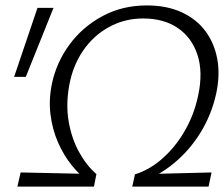

<svg xmlns="http://www.w3.org/2000/svg" viewBox="-20 -687 825 707"><path d="M495 -14 477 -45Q532 -62 580 -105Q628 -148 662 -208Q696 -268 710 -337Q728 -422 707 -485.5Q686 -549 634.5 -584Q583 -619 507 -619Q439 -619 381.5 -587.5Q324 -556 286 -500.5Q248 -445 235 -373Q222 -302 233 -239Q244 -176 271.5 -126.5Q299 -77 335 -46L309 -17Q274 -41 244 -78.5Q214 -116 193.5 -163Q173 -210 166 -264.5Q159 -319 171 -378Q188 -458 236 -523Q284 -588 357 -627.5Q430 -667 521 -667Q594 -667 648.5 -642Q703 -617 736 -573Q769 -529 780 -470Q791 -411 776 -342Q759 -265 718.5 -199Q678 -133 620 -85.5Q562 -38 495 -14ZM44 0 56 -52 335 -46 326 0ZM467 0 477 -45 759 -52 748 0ZM75 -404H32L118 -658H177Z"/></svg>

Font: Ysabeau Infant Light
Style: Italic
Weight: 300
Italic angle: -12°
Designer: Christian Thalmann (Catharsis Fonts)
Version: Version 2.001;gftools[0.9.30]; featfreeze: ss01,ss02,lnum